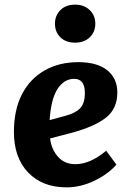

<svg xmlns="http://www.w3.org/2000/svg" viewBox="-20 -794 564 828"><path d="M318 -526Q399 -526 442.5 -491Q486 -456 486 -395Q486 -326 438 -287.5Q390 -249 292 -222L196 -197Q202 -149 230.5 -117.5Q259 -86 305 -86Q369 -86 438 -144L482 -84Q445 -42 386 -14Q327 14 267 14Q163 14 101.5 -50Q40 -114 40 -225Q40 -319 74 -386Q108 -453 171 -489.5Q234 -526 318 -526ZM346 -393Q346 -454 300 -454Q257 -454 228.5 -411Q200 -368 194 -276L260 -294Q303 -305 324.5 -326Q346 -347 346 -393ZM217 -692Q217 -727 240.5 -750.5Q264 -774 304 -774Q342 -774 366.5 -751Q391 -728 391 -692Q391 -656 367 -633Q343 -610 304 -610Q264 -610 240.5 -633Q217 -656 217 -692Z"/></svg>

Font: Literata 12pt
Style: Bold Italic
Weight: 700
Italic angle: -2°
Designer: Latin by Veronika Burian and Jose Scaglione. Greek by Irene Vlachou. Cyrillic by Vera Evstafieva
Foundry: TypeTogether
Version: Version 3.002